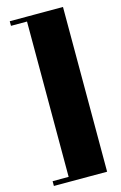

<svg xmlns="http://www.w3.org/2000/svg" viewBox="-138 -838 661 1047"><g transform="rotate(-15 192.0 -315.0)"><path d="M120.5 150V-780H330.5V150ZM30 150V123H330.5V150ZM30 -754V-780H330.5V-754Z"/></g></svg>

Font: Bodoni Moda 9pt Black
Style: Regular
Weight: 900
Designer: Owen Earl
Foundry: indestructible type
Version: Version 2.005